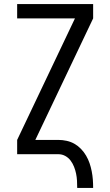

<svg xmlns="http://www.w3.org/2000/svg" viewBox="-20 -755 540 940"><path d="M358 165Q358 147 357 129.5Q356 112 352.5 95Q349 78 342.5 61.5Q336 45 325.5 31Q315 17 299.5 8.5Q284 0 266 0H64V-70L347 -665H64V-735H436V-665L153 -70H266Q286 -70 306.5 -65.5Q327 -61 344.5 -51Q362 -41 376.5 -26Q391 -11 401.5 7Q412 25 418.5 44Q425 63 429 83.5Q433 104 434.5 124Q436 144 436 165Z"/></svg>

Font: Zed Sans
Style: Regular
Weight: 400
Designer: Belleve Invis
Foundry: Belleve Invis
Version: Version 1.0.0; ttfautohint (v1.8.4)